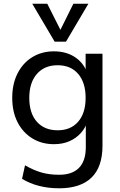

<svg xmlns="http://www.w3.org/2000/svg" viewBox="-20 -793 648 1036"><path d="M299 223Q184 223 99 172L115 99Q162 126 204.5 138Q247 150 299 150Q370 150 406.5 112.5Q443 75 443 1V-133L454 -143Q442 -104 416.5 -75.5Q391 -47 354.5 -31Q318 -15 271 -15Q205 -15 154 -46.5Q103 -78 74.5 -134Q46 -190 46 -265Q46 -340 74.5 -396.5Q103 -453 154 -484.5Q205 -516 271 -516Q340 -516 388.5 -482Q437 -448 454 -388L442 -396V-503H533V-7Q533 108 473.5 165.5Q414 223 299 223ZM291 -90Q362 -90 402 -136.5Q442 -183 442 -265Q442 -347 402 -394Q362 -441 291 -441Q220 -441 179 -394Q138 -347 138 -265Q138 -182 179 -136Q220 -90 291 -90ZM376 -773H457L336 -568H275L154 -773H235L306 -632Z"/></svg>

Font: Muli Medium
Style: Regular
Weight: 500
Designer: Vernon Adams
Foundry: Vernon Adams
Version: Version 2.100; ttfautohint (v1.8.1.43-b0c9)